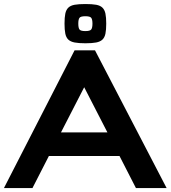

<svg xmlns="http://www.w3.org/2000/svg" viewBox="-20 -956 867 976"><path d="M0 0 359 -700H463L827 0H671L587.5 -163H228.5L145 0ZM290 -283H526L408 -512.5ZM308 -836Q308 -867.5 312 -886.8Q316 -906 327.2 -917Q338.5 -928 359.5 -931.8Q380.5 -935.5 414 -935.5Q448 -935.5 468.8 -931.8Q489.5 -928 500.8 -917Q512 -906 516 -886.8Q520 -867.5 520 -836Q520 -804.5 516 -785Q512 -765.5 500.8 -754.8Q489.5 -744 468.8 -740Q448 -736 414 -736Q380.5 -736 359.5 -740Q338.5 -744 327.2 -754.8Q316 -765.5 312 -785Q308 -804.5 308 -836ZM378 -836Q378 -815 383.8 -806.5Q389.5 -798 414 -798Q438 -798 444 -806.5Q450 -815 450 -836Q450 -856.5 444 -865Q438 -873.5 414 -873.5Q389.5 -873.5 383.8 -865Q378 -856.5 378 -836Z"/></svg>

Font: Science Gothic
Style: Regular
Weight: 400
Designer: Thomas Phinney, Vassil Kateliev, Brandon Buerkle
Foundry: Font Detective LLC
Version: Version 1.018